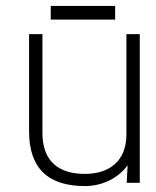

<svg xmlns="http://www.w3.org/2000/svg" viewBox="-20 -616 526 647"><path d="M78 -501V-173C78 -50 141 11 266 11C323 11 377 -14 410 -59L407 0H451V-501H406V-163C406 -72 347 -30 266 -30C175 -30 123 -75 123 -168V-501ZM151 -596V-550H368V-596Z"/></svg>

Font: Advent Pro
Style: Light
Weight: 300
Designer: Andreas Kalpakidis
Foundry: Andreas Kalpakidis
Version: Version 2.002 2007